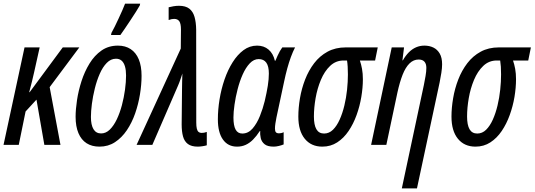

<svg xmlns="http://www.w3.org/2000/svg" viewBox="-21 -799 2949 1059"><path d="M-1.5 0 114.3 -537.6H197.8L167 -399.4Q161.6 -377 155.3 -349.6Q148.9 -322.3 140.1 -290.5H142.6L325.2 -537.6H416.5L252.9 -318.4L312.5 0H223.6L180.2 -249.5L120.1 -184.1L82.5 0Z M527.8 9.8Q485.8 9.8 456.5 -9Q427.2 -27.8 411.6 -64.7Q396 -101.6 396 -154.8Q396 -195.3 403.8 -247.1Q411.6 -298.8 428.5 -351.3Q445.3 -403.8 472.7 -448.5Q500 -493.2 538.8 -520.3Q577.6 -547.4 629.4 -547.4Q670.4 -547.4 699.7 -528.1Q729 -508.8 744.4 -471.7Q759.8 -434.6 759.8 -380.9Q759.8 -332.5 751 -278.6Q742.2 -224.6 724.4 -173.3Q706.5 -122.1 678.7 -80.8Q650.9 -39.6 613.3 -14.9Q575.7 9.8 527.8 9.8ZM536.6 -63Q563 -63 584.7 -84.2Q606.4 -105.5 623.3 -140.9Q640.1 -176.3 651.4 -218.8Q662.6 -261.2 668.5 -304.2Q674.3 -347.2 674.3 -382.8Q674.3 -412.1 668.2 -432.9Q662.1 -453.6 649.9 -464.4Q637.7 -475.1 618.7 -475.1Q590.3 -475.1 567.9 -452.1Q545.4 -429.2 529.1 -391.8Q512.7 -354.5 502 -311Q491.2 -267.6 485.8 -226.1Q480.5 -184.6 480.5 -153.8Q480.5 -109.9 494.6 -86.4Q508.8 -63 536.6 -63ZM591.3 -606 593.8 -617.7Q601.6 -631.3 612.1 -652.6Q622.6 -673.8 633.5 -697.5Q644.5 -721.2 654.1 -742.9Q663.6 -764.6 668.9 -778.8H752L750 -769Q742.7 -755.9 728.8 -733.9Q714.8 -711.9 698.5 -687.3Q682.1 -662.6 667.2 -640.6Q652.3 -618.7 643.1 -606Z M1070.3 9.8Q1035.2 9.8 1015.6 -4.6Q996.1 -19 988.5 -46.4Q981 -73.7 981 -112.3L982.9 -302.7Q983.4 -326.2 983.6 -348.4Q983.9 -370.6 984.9 -393.6Q982.4 -385.7 979.5 -377Q976.6 -368.2 973.6 -359.6Q970.7 -351.1 967.5 -342.8Q964.4 -334.5 960.9 -326.7L819.3 0H732.4L976.1 -531.2L977.1 -635.7Q977.1 -668.5 968 -681.6Q959 -694.8 939.5 -694.8Q932.1 -694.8 925.3 -693.4Q918.5 -691.9 909.2 -688.5V-758.8Q919.4 -761.7 935.5 -764.4Q951.7 -767.1 965.8 -767.1Q1002.9 -767.1 1023.2 -751.2Q1043.5 -735.4 1052 -705.6Q1060.5 -675.8 1061 -634.8L1061.5 -123.5Q1061.5 -102.5 1064.5 -89.8Q1067.4 -77.1 1074 -71.5Q1080.6 -65.9 1090.3 -65.9Q1098.1 -65.9 1104.7 -67.1Q1111.3 -68.4 1119.6 -71.3V2.4Q1109.9 5.4 1095.2 7.6Q1080.6 9.8 1070.3 9.8Z M1286.6 9.8Q1236.3 9.8 1208.5 -29.5Q1180.7 -68.8 1180.7 -140.6Q1180.7 -193.8 1189.9 -250.7Q1199.2 -307.6 1217.3 -360.4Q1235.4 -413.1 1262 -455.3Q1288.6 -497.6 1322.3 -522.5Q1356 -547.4 1397 -547.4Q1434.6 -547.4 1460.2 -525.6Q1485.8 -503.9 1495.1 -463.9H1498Q1503.9 -478 1510 -491.7Q1516.1 -505.4 1522.9 -517.3Q1529.8 -529.3 1536.1 -537.6H1606.4Q1594.2 -513.7 1583.5 -484.6Q1572.8 -455.6 1563.5 -421.6Q1554.2 -387.7 1545.9 -348.1L1503.9 -151.4Q1500.5 -133.8 1498 -118.2Q1495.6 -102.5 1495.6 -89.8Q1495.6 -74.7 1501.2 -69.1Q1506.8 -63.5 1517.1 -63.5Q1522.9 -63.5 1529.8 -64.9Q1536.6 -66.4 1543.5 -69.8V-2.4Q1532.2 2.4 1516.6 6.1Q1501 9.8 1488.8 9.8Q1454.6 9.8 1438.2 -3.7Q1421.9 -17.1 1417.2 -37.1Q1412.6 -57.1 1414.6 -75.7H1411.6Q1393.6 -47.9 1374.5 -28.8Q1355.5 -9.8 1334 0Q1312.5 9.8 1286.6 9.8ZM1315.4 -62.5Q1348.1 -62.5 1372.1 -90.1Q1396 -117.7 1412.6 -159.2Q1429.2 -200.7 1439 -241.2Q1450.2 -288.6 1456.1 -325.9Q1461.9 -363.3 1461.9 -393.6Q1461.9 -433.6 1447.8 -453.4Q1433.6 -473.1 1405.8 -473.1Q1378.9 -473.1 1356.7 -449.7Q1334.5 -426.3 1317.6 -388.4Q1300.8 -350.6 1289.6 -306.9Q1278.3 -263.2 1272.5 -221.9Q1266.6 -180.7 1266.6 -150.9Q1266.6 -106 1278.6 -84.2Q1290.5 -62.5 1315.4 -62.5Z M1756.8 9.8Q1695.3 9.8 1659.9 -33.7Q1624.5 -77.1 1624.5 -155.8Q1624.5 -204.1 1633.5 -257.3Q1642.6 -310.5 1661.9 -360.4Q1681.2 -410.2 1711.7 -450.2Q1742.2 -490.2 1785.6 -513.9Q1829.1 -537.6 1886.2 -537.6H2062.5L2047.9 -465.3H1963.9Q1971.2 -444.3 1975.8 -418.9Q1980.5 -393.6 1980.5 -361.8Q1980.5 -315.9 1971.9 -264.6Q1963.4 -213.4 1945.8 -164.6Q1928.2 -115.7 1901.6 -76.4Q1875 -37.1 1838.9 -13.7Q1802.7 9.8 1756.8 9.8ZM1766.6 -62.5Q1794.4 -62.5 1815.7 -83.5Q1836.9 -104.5 1852.5 -139.4Q1868.2 -174.3 1878.4 -217Q1888.7 -259.8 1893.3 -304.2Q1897.9 -348.6 1897.9 -388.2Q1897.9 -411.6 1896.7 -431.2Q1895.5 -450.7 1893.1 -465.3H1874Q1831.1 -465.3 1799.8 -435.5Q1768.6 -405.8 1748.8 -358.4Q1729 -311 1719.7 -257.6Q1710.4 -204.1 1710.4 -156.2Q1710.4 -109.9 1724.1 -86.2Q1737.8 -62.5 1766.6 -62.5Z M2195.3 240.2 2316.9 -330.1Q2321.8 -354.5 2326.2 -379.9Q2330.6 -405.3 2330.6 -424.8Q2330.6 -446.8 2320.1 -458.7Q2309.6 -470.7 2288.1 -470.7Q2259.8 -470.7 2237.8 -449.2Q2215.8 -427.7 2199.7 -387Q2183.6 -346.2 2170.9 -288.1L2109.9 0H2025.9L2139.6 -537.6H2207.5L2198.7 -466.3H2201.2Q2215.8 -492.2 2234.1 -510.5Q2252.4 -528.8 2273.9 -538.1Q2295.4 -547.4 2319.8 -547.4Q2347.2 -547.4 2369.1 -536.9Q2391.1 -526.4 2404.3 -503.7Q2417.5 -481 2417.5 -444.3Q2417.5 -423.8 2413.3 -397.2Q2409.2 -370.6 2403.8 -344.2L2278.8 240.2Z M2601.6 9.8Q2540 9.8 2504.6 -33.7Q2469.2 -77.1 2469.2 -155.8Q2469.2 -204.1 2478.3 -257.3Q2487.3 -310.5 2506.6 -360.4Q2525.9 -410.2 2556.4 -450.2Q2586.9 -490.2 2630.4 -513.9Q2673.8 -537.6 2731 -537.6H2907.2L2892.6 -465.3H2808.6Q2815.9 -444.3 2820.6 -418.9Q2825.2 -393.6 2825.2 -361.8Q2825.2 -315.9 2816.7 -264.6Q2808.1 -213.4 2790.5 -164.6Q2772.9 -115.7 2746.3 -76.4Q2719.7 -37.1 2683.6 -13.7Q2647.5 9.8 2601.6 9.8ZM2611.3 -62.5Q2639.2 -62.5 2660.4 -83.5Q2681.6 -104.5 2697.3 -139.4Q2712.9 -174.3 2723.1 -217Q2733.4 -259.8 2738 -304.2Q2742.7 -348.6 2742.7 -388.2Q2742.7 -411.6 2741.5 -431.2Q2740.2 -450.7 2737.8 -465.3H2718.8Q2675.8 -465.3 2644.5 -435.5Q2613.3 -405.8 2593.5 -358.4Q2573.7 -311 2564.5 -257.6Q2555.2 -204.1 2555.2 -156.2Q2555.2 -109.9 2568.8 -86.2Q2582.5 -62.5 2611.3 -62.5Z"/></svg>

Font: Open Sans Condensed Medium
Style: Italic
Weight: 500
Width: 3
Italic angle: -12°
Designer: Monotype Design Team
Foundry: Monotype Imaging Inc.
Version: Version 3.000